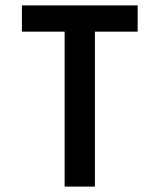

<svg xmlns="http://www.w3.org/2000/svg" viewBox="-20 -690 590 710"><path d="M219 0V-573H61V-670H489V-573H331V0Z"/></svg>

Font: Lode
Style: Bold
Weight: 700
Monospace: yes
Designer: Belleve Invis
Foundry: Belleve Invis
Version: Version 29.2.0; ttfautohint (v1.8.3)